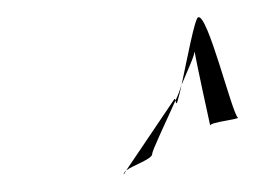

<svg xmlns="http://www.w3.org/2000/svg" viewBox="-20 -678 295 222"><path d="M123 -476 126 -481C124 -479 123 -478 123 -476ZM190 -580C198 -599 205 -614 205 -619C206 -610 223 -533 223 -533C224 -537 257 -540 255 -542C248 -548 220 -663 209 -658C205 -656 196 -608 190 -580ZM183 -562C184 -553 186 -563 190 -580C188 -574 186 -568 183 -562ZM126 -481C134 -487 156 -494 156 -500C156 -504 170 -533 183 -562C183 -563 182 -563 182 -564Z"/></svg>

Font: Arrow
Style: Ita
Weight: 400
Version: Version 0.23